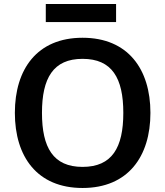

<svg xmlns="http://www.w3.org/2000/svg" viewBox="-20 -923 822 956"><path d="M391 -630C538 -630 594 -534 594 -361C594 -188 538 -92 391 -92C245 -92 189 -188 189 -361C189 -534 245 -630 391 -630ZM729 -361C729 -579 617 -735 391 -735C165 -735 54 -579 54 -361C54 -143 165 13 391 13C617 13 729 -143 729 -361ZM558 -813V-903H208V-813Z"/></svg>

Font: Perun SemiBold
Style: Regular
Weight: 600
Foundry: Copyright (c) Stefan Peev, Context Ltd, 2016
Version: Version 1.089